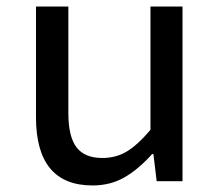

<svg xmlns="http://www.w3.org/2000/svg" viewBox="-20 -554 668 587"><path d="M90 -196V-534H189V-209Q189 -136 214 -103.5Q239 -71 293 -71Q334 -71 367 -90.5Q400 -110 440 -157V-534H538V0H459L449 -83H445Q403 -36 360 -11.5Q317 13 263 13Q90 13 90 -196Z"/></svg>

Font: Nebula Sans Medium
Style: Regular
Weight: 500
Designer: Paul D. Hunt for Adobe (as Source Sans)
Foundry: Nebula Entertainment & Broadcasting LLC
Version: Version 1.010